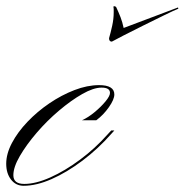

<svg xmlns="http://www.w3.org/2000/svg" viewBox="-64 -589 594 618"><path d="M12 9Q-13 9 -28.5 -11Q-44 -31 -44 -62Q-44 -94 -25.5 -129Q-7 -164 24.5 -197Q56 -230 95 -256.5Q134 -283 175.5 -299Q217 -315 255 -315Q304 -315 304 -285Q304 -269 286.5 -244Q269 -219 246 -202H200Q220 -211 240.5 -228Q261 -245 275.5 -262.5Q290 -280 290 -290Q290 -307 263 -307Q237 -307 201 -286.5Q165 -266 126 -233Q87 -200 54 -161.5Q21 -123 0 -87Q-21 -51 -21 -25Q-21 3 14 3Q51 3 98 -18Q145 -39 193.5 -75Q242 -111 282 -156L294 -169H304L295 -159Q252 -110 201.5 -72Q151 -34 102 -12.5Q53 9 12 9ZM509 -565 510 -561Q495 -555 463.5 -539.5Q432 -524 396.5 -506.5Q361 -489 333 -474.5Q305 -460 296 -455Q287 -455 287 -466Q292 -483 297 -505.5Q302 -528 302 -549Q302 -554 302 -558.5Q302 -563 301 -567Q301 -569 305 -569Q307 -569 310 -566Q318 -549 324 -533.5Q330 -518 334 -499Z"/></svg>

Font: Ballet 16pt
Style: Regular
Weight: 400
Designer: Maximiliano R. Sproviero
Foundry: Omnibus-Type
Version: Version 1.100; ttfautohint (v1.8.3)